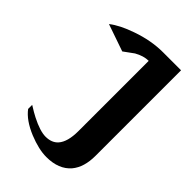

<svg xmlns="http://www.w3.org/2000/svg" viewBox="-48 -515 717 717"><g transform="rotate(-45 311.0 -156.0)"><path d="M151.4 0Q91.8 0 57.6 -28.3Q18.6 -61.5 18.6 -127Q18.6 -167 40 -219.7Q63.5 -276.4 97.7 -301.8H119.1Q102.5 -275.4 94.7 -259.8Q70.3 -211.9 70.3 -182.6Q70.3 -150.4 89.8 -132.8Q115.2 -110.4 171.9 -110.4H543Q543 -136.7 526.4 -166Q519.5 -175.8 498 -205.1L535.2 -312.5Q560.5 -280.3 580.1 -223.6Q603.5 -157.2 603.5 -94.7V0Z"/></g></svg>

Font: Thabit-Bold
Style: Bold
Weight: 700
Designer: Regenerated by Nadim Shaikli
Foundry: MAK Alagha
Version: 0.01